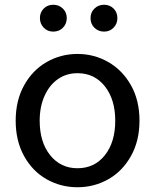

<svg xmlns="http://www.w3.org/2000/svg" viewBox="-20 -775 653 808"><path d="M46 -267Q46 -352 81.5 -416Q117 -480 176.5 -514Q236 -548 306 -548Q376 -548 435.5 -514Q495 -480 531 -416.5Q567 -353 567 -267Q567 -182 531 -118Q495 -54 435.5 -20.5Q376 13 306 13Q236 13 176.5 -20.5Q117 -54 81.5 -118Q46 -182 46 -267ZM465 -267Q465 -356 421.5 -411.5Q378 -467 306 -467Q259 -467 223 -441.5Q187 -416 167 -370.5Q147 -325 147 -267Q147 -177 191 -122Q235 -67 306 -67Q378 -67 421.5 -122Q465 -177 465 -267ZM361 -699Q361 -723 377.5 -739Q394 -755 418 -755Q442 -755 458 -739Q474 -723 474 -699Q474 -675 458 -658.5Q442 -642 418 -642Q394 -642 377.5 -658Q361 -674 361 -699ZM148 -699Q148 -723 164 -739Q180 -755 204 -755Q228 -755 244.5 -739Q261 -723 261 -699Q261 -675 245 -658.5Q229 -642 204 -642Q180 -642 164 -658.5Q148 -675 148 -699Z"/></svg>

Font: Nebula Sans Medium
Style: Regular
Weight: 500
Designer: Paul D. Hunt for Adobe (as Source Sans)
Foundry: Nebula Entertainment & Broadcasting LLC
Version: Version 1.010